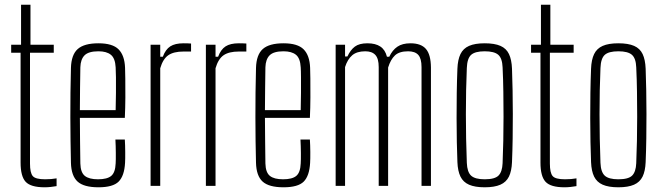

<svg xmlns="http://www.w3.org/2000/svg" viewBox="-20 -790 2818 816"><path d="M169.5 6Q111 6 89.2 -17.2Q67.5 -40.5 67.5 -99V-566H27.5V-600H69.5V-770H109.5V-600H208.5V-566H107.5V-95Q107.5 -56 119 -42Q130.5 -28 171.5 -28Q187.5 -28 197.2 -29Q207 -30 220.5 -32V1Q208.5 3 195.8 4.5Q183 6 169.5 6Z M398.5 6Q336.5 6 309.8 -18.2Q283 -42.5 281.5 -98Q280.5 -141 279.8 -190Q279 -239 279 -291.2Q279 -343.5 279.5 -396.8Q280 -450 281.5 -501Q283 -557.5 310.5 -581.8Q338 -606 398.5 -606Q458.5 -606 484 -580.2Q509.5 -554.5 511.5 -502Q512 -491 512.5 -456.2Q513 -421.5 512.8 -376.2Q512.5 -331 510.5 -289H319.5Q319.5 -241 320.2 -192Q321 -143 321.5 -95Q322.5 -57 340.5 -42.5Q358.5 -28 396.5 -28Q435.5 -28 452.8 -42.5Q470 -57 471.5 -95Q472.5 -110 472.2 -139.8Q472 -169.5 470.5 -197H510.5Q512 -174 512.2 -144Q512.5 -114 511.5 -98Q508.5 -42.5 484.2 -18.2Q460 6 398.5 6ZM319.5 -322H471.5Q472.5 -357.5 472.8 -394.8Q473 -432 472.8 -461.8Q472.5 -491.5 471.5 -504Q469.5 -542.5 451.2 -557.2Q433 -572 398.5 -572Q356.5 -572 339.5 -555Q322.5 -538 321.5 -504Q321 -461.5 320.2 -415.8Q319.5 -370 319.5 -322Z M620 0V-600H661V-549H672Q683.5 -580 703.8 -593Q724 -606 760 -606Q767 -606 776.2 -605.8Q785.5 -605.5 792 -605V-571H760Q718 -571 695.2 -555.2Q672.5 -539.5 661 -500V0Z M855 0V-600H896V-549H907Q918.5 -580 938.8 -593Q959 -606 995 -606Q1002 -606 1011.2 -605.8Q1020.5 -605.5 1027 -605V-571H995Q953 -571 930.2 -555.2Q907.5 -539.5 896 -500V0Z M1185 6Q1123 6 1096.2 -18.2Q1069.5 -42.5 1068 -98Q1067 -141 1066.2 -190Q1065.5 -239 1065.5 -291.2Q1065.5 -343.5 1066 -396.8Q1066.5 -450 1068 -501Q1069.5 -557.5 1097 -581.8Q1124.5 -606 1185 -606Q1245 -606 1270.5 -580.2Q1296 -554.5 1298 -502Q1298.5 -491 1299 -456.2Q1299.5 -421.5 1299.2 -376.2Q1299 -331 1297 -289H1106Q1106 -241 1106.8 -192Q1107.5 -143 1108 -95Q1109 -57 1127 -42.5Q1145 -28 1183 -28Q1222 -28 1239.2 -42.5Q1256.5 -57 1258 -95Q1259 -110 1258.8 -139.8Q1258.5 -169.5 1257 -197H1297Q1298.5 -174 1298.8 -144Q1299 -114 1298 -98Q1295 -42.5 1270.8 -18.2Q1246.5 6 1185 6ZM1106 -322H1258Q1259 -357.5 1259.2 -394.8Q1259.5 -432 1259.2 -461.8Q1259 -491.5 1258 -504Q1256 -542.5 1237.8 -557.2Q1219.5 -572 1185 -572Q1143 -572 1126 -555Q1109 -538 1108 -504Q1107.5 -461.5 1106.8 -415.8Q1106 -370 1106 -322Z M1406.5 0V-600H1446.5V-550H1456.5Q1469.5 -578 1488.2 -592Q1507 -606 1541.5 -606Q1576 -606 1596.5 -592.2Q1617 -578.5 1624.5 -549H1634.5Q1647.5 -577 1668.8 -591.5Q1690 -606 1724.5 -606Q1769.5 -606 1790.2 -582Q1811 -558 1811.5 -503V0H1771.5V-505Q1771.5 -541 1757.8 -556.5Q1744 -572 1714.5 -572Q1677 -572 1658.5 -554.5Q1640 -537 1629.5 -503V0H1589.5V-505Q1589.5 -541 1575.2 -556.5Q1561 -572 1532.5 -572Q1496.5 -572 1476.8 -555Q1457 -538 1446.5 -505V0Z M2040 6Q1998.5 6 1973.5 -5Q1948.5 -16 1937 -39.5Q1925.5 -63 1924 -101Q1922.5 -138 1921.5 -186.2Q1920.5 -234.5 1920.5 -288.2Q1920.5 -342 1921.2 -395.8Q1922 -449.5 1924 -498Q1925.5 -536.5 1937 -560.2Q1948.5 -584 1973.5 -595Q1998.5 -606 2040 -606Q2082 -606 2107 -595Q2132 -584 2143.2 -560.2Q2154.5 -536.5 2156 -498Q2157.5 -455.5 2158.5 -406.5Q2159.5 -357.5 2159.5 -305.8Q2159.5 -254 2158.8 -202Q2158 -150 2156 -101Q2154.5 -63 2143 -39.5Q2131.5 -16 2106.5 -5Q2081.5 6 2040 6ZM2040 -28Q2083 -28 2098.8 -44Q2114.5 -60 2116 -96Q2118 -142 2119 -192Q2120 -242 2120 -294.5Q2120 -347 2119.2 -399.8Q2118.5 -452.5 2116 -504Q2114.5 -542.5 2097.5 -557.2Q2080.5 -572 2040 -572Q1999 -572 1982.2 -556.8Q1965.5 -541.5 1964 -501Q1962 -456 1961 -406.2Q1960 -356.5 1960 -304.8Q1960 -253 1961 -200.8Q1962 -148.5 1964 -98Q1965.5 -59 1982.2 -43.5Q1999 -28 2040 -28Z M2379 6Q2320.5 6 2298.8 -17.2Q2277 -40.5 2277 -99V-566H2237V-600H2279V-770H2319V-600H2418V-566H2317V-95Q2317 -56 2328.5 -42Q2340 -28 2381 -28Q2397 -28 2406.8 -29Q2416.5 -30 2430 -32V1Q2418 3 2405.2 4.5Q2392.5 6 2379 6Z M2608 6Q2566.5 6 2541.5 -5Q2516.5 -16 2505 -39.5Q2493.5 -63 2492 -101Q2490.5 -138 2489.5 -186.2Q2488.5 -234.5 2488.5 -288.2Q2488.5 -342 2489.2 -395.8Q2490 -449.5 2492 -498Q2493.5 -536.5 2505 -560.2Q2516.5 -584 2541.5 -595Q2566.5 -606 2608 -606Q2650 -606 2675 -595Q2700 -584 2711.2 -560.2Q2722.5 -536.5 2724 -498Q2725.5 -455.5 2726.5 -406.5Q2727.5 -357.5 2727.5 -305.8Q2727.5 -254 2726.8 -202Q2726 -150 2724 -101Q2722.5 -63 2711 -39.5Q2699.5 -16 2674.5 -5Q2649.5 6 2608 6ZM2608 -28Q2651 -28 2666.8 -44Q2682.5 -60 2684 -96Q2686 -142 2687 -192Q2688 -242 2688 -294.5Q2688 -347 2687.2 -399.8Q2686.5 -452.5 2684 -504Q2682.5 -542.5 2665.5 -557.2Q2648.5 -572 2608 -572Q2567 -572 2550.2 -556.8Q2533.5 -541.5 2532 -501Q2530 -456 2529 -406.2Q2528 -356.5 2528 -304.8Q2528 -253 2529 -200.8Q2530 -148.5 2532 -98Q2533.5 -59 2550.2 -43.5Q2567 -28 2608 -28Z"/></svg>

Font: Big Shoulders Text Thin Thin
Style: Regular
Weight: 250
Version: Version 2.002